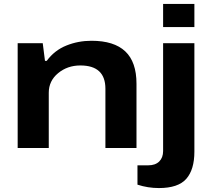

<svg xmlns="http://www.w3.org/2000/svg" viewBox="-20 -744 1064 965"><path d="M799.8 -607.9V-724.1H957V-607.9ZM68.8 0V-526.9H194.8L206.1 -438H214.8Q253.9 -491.2 313.5 -515.1Q373 -539.1 439.9 -539.1Q553.2 -539.1 609.6 -485.8Q666 -432.6 666 -323.2V0H509.8V-297.9Q509.8 -415 383.8 -415Q318.8 -415 272 -376.2Q225.1 -337.4 225.1 -277.8V0ZM778.8 201.2Q723.1 201.2 670.9 184.1V86.9H725.1Q760.7 86.9 780.3 67.6Q799.8 48.3 799.8 15.1V-526.9H957V18.1Q957 108.4 916.3 154.8Q875.5 201.2 778.8 201.2Z"/></svg>

Font: Archivo Expanded
Style: Bold
Weight: 700
Width: 7
Designer: Hector Gatti
Foundry: Omnibus-Type
Version: Version 2.001